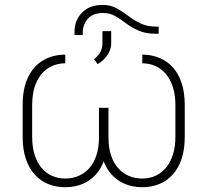

<svg xmlns="http://www.w3.org/2000/svg" viewBox="-20 -760 857 790"><path d="M623.5 -650.4H632.8V-621.1H622.1Q579.6 -621.1 550.3 -634Q521 -647 498.5 -664.1Q476.1 -681.2 454.1 -693.8Q432.1 -706.5 404.3 -706.5Q361.3 -706.5 340.8 -682.1Q320.3 -657.7 320.3 -624.5V-615.7H286.6V-629.4Q286.6 -676.3 317.4 -708Q348.1 -739.7 402.3 -739.7Q434.6 -739.7 459.2 -726.3Q483.9 -712.9 507.1 -695.1Q530.3 -677.2 557.9 -663.8Q585.4 -650.4 623.5 -650.4ZM381.8 -496.1 366.7 -516.1Q383.3 -529.3 392.3 -544.7Q401.4 -560.1 401.4 -584V-631.8H437.5V-582Q437.5 -562 428.5 -544.7Q419.4 -527.3 406.7 -515.1Q394 -502.9 381.8 -496.1ZM248.5 -535.2V-499.5Q209.5 -499.5 178.5 -479.7Q147.5 -460 129.9 -421.4Q112.3 -382.8 112.3 -327.1V-197.8Q112.3 -155.8 122.3 -123.8Q132.3 -91.8 150.6 -69.8Q168.9 -47.9 193.8 -36.6Q218.8 -25.4 248.5 -25.4Q278.3 -25.4 303.7 -36.4Q329.1 -47.4 347.9 -68.8Q366.7 -90.3 377 -121.8Q387.2 -153.3 387.2 -194.3V-316.4H422.9V-194.3Q422.9 -143.1 409.9 -104.7Q397 -66.4 373.3 -40.8Q349.6 -15.1 317.9 -2.4Q286.1 10.3 248.5 10.3Q210.4 10.3 178.5 -2.7Q146.5 -15.6 122.8 -41.7Q99.1 -67.9 86.2 -106.7Q73.2 -145.5 73.2 -197.8V-327.1Q73.2 -397 95.9 -443.1Q118.7 -489.3 158.2 -512.2Q197.8 -535.2 248.5 -535.2ZM565.4 -499.5V-535.2Q603 -535.2 635 -522.2Q667 -509.3 690.7 -483.4Q714.4 -457.5 727.3 -418.5Q740.2 -379.4 740.2 -327.1V-197.8Q740.2 -145.5 727.3 -106.7Q714.4 -67.9 690.7 -41.7Q667 -15.6 635 -2.7Q603 10.3 565.4 10.3Q527.8 10.3 495.8 -2.4Q463.9 -15.1 440.2 -40.8Q416.5 -66.4 403.6 -104.7Q390.6 -143.1 390.6 -194.3V-316.4H426.3V-194.3Q426.3 -153.3 436.5 -121.8Q446.8 -90.3 465.6 -68.8Q484.4 -47.4 509.8 -36.4Q535.2 -25.4 565.4 -25.4Q594.7 -25.4 619.6 -36.6Q644.5 -47.9 662.8 -69.8Q681.2 -91.8 691.4 -123.8Q701.7 -155.8 701.7 -197.8V-327.1Q701.7 -369.1 691.4 -401.4Q681.2 -433.6 662.8 -455.3Q644.5 -477.1 619.6 -488.3Q594.7 -499.5 565.4 -499.5Z"/></svg>

Font: Roboto ExtraLight
Style: Regular
Weight: 250
Designer: Christian Robertson
Foundry: Google
Version: Version 3.009; 2024